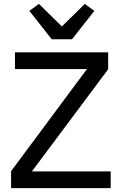

<svg xmlns="http://www.w3.org/2000/svg" viewBox="-20 -967 626 987"><path d="M350 -765 465 -911 416 -947 298 -831 180 -947 131 -911 246 -765ZM549 -86H144L536 -611V-698H57V-612H427L37 -87V0H549Z"/></svg>

Font: IBM Plex Thai Text
Style: Regular
Weight: 450
Designer: Mike Abbink, Paul van der Laan, Pieter van Rosmalen, Ben Mitchell, Mark Frömberg
Foundry: Bold Monday
Version: Version 1.0